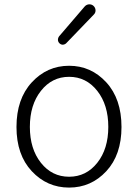

<svg xmlns="http://www.w3.org/2000/svg" viewBox="-20 -849 634 882"><path d="M55.7 -265.6Q55.7 -394.5 126 -470.7Q196.3 -546.9 297.4 -546.9Q398.4 -546.9 468.3 -470.7Q538.1 -394.5 538.1 -265.6Q538.1 -137.7 468.3 -62.5Q398.4 12.7 297.4 12.7Q196.3 12.7 126 -62.5Q55.7 -137.7 55.7 -265.6ZM168 -101.1Q218.8 -37.1 297.4 -37.1Q376 -37.1 426.8 -101.1Q477.5 -165 477.5 -266.1Q477.5 -367.2 426.8 -431.6Q376 -496.1 297.4 -496.1Q218.8 -496.1 168 -431.6Q117.2 -367.2 117.2 -266.1Q117.2 -165 168 -101.1ZM284.2 -650.4Q278.3 -644.5 268.6 -643.6Q268.6 -643.6 268.6 -643.6Q259.8 -643.6 252.9 -650.4Q246.1 -657.2 246.1 -667Q246.1 -674.8 251 -681.6L369.1 -819.3Q377 -828.1 388.7 -829.1Q389.6 -829.1 390.6 -829.1Q401.4 -829.1 409.2 -822.3Q418.9 -813.5 418.9 -800.8Q418.9 -790 411.1 -782.2Z"/></svg>

Font: irohamaru Light
Style: Regular
Weight: 200
Designer: [Source Han Sans]
Ryoko NISHIZUKA  (kana & ideographs); Paul D. Hunt (Latin, Greek & Cyrillic); Wenlong ZHANG  (bopomofo
Version: Version 1.01